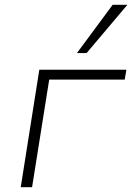

<svg xmlns="http://www.w3.org/2000/svg" viewBox="-20 -776 548 796"><path d="M66 0 143 -487H504L497 -446H184L113 0ZM299 -556 447 -756H508L339 -556Z"/></svg>

Font: Nunito Sans 10pt SemiExpanded ExtraLight
Style: Italic
Weight: 250
Width: 6
Italic angle: -9°
Designer: Vernon Adams
Foundry: Vernon Adams
Version: Version 3.101;gftools[0.9.27]